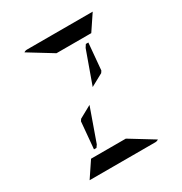

<svg xmlns="http://www.w3.org/2000/svg" viewBox="-223 -1164 1261 1329"><g transform="rotate(-30 408.0 -500.0)"><path d="M348 -876 159 -992Q170 -1000 184 -1000H390H514H709L626 -876H587H503H379ZM468 -124 657 -8Q646 0 632 0H426H302H107L190 -124H229H313H437ZM367 -452 274 -190 260 -170H240L259 -383L269 -398ZM448 -548 541 -807 556 -830H576L557 -617L547 -602Z"/></g></svg>

Font: DSEG14 Modern Mini
Style: Bold Italic
Weight: 700
Italic angle: -5°
Designer: Keshikan(Twitter:@keshinomi_88pro)
Version: Version 0.46